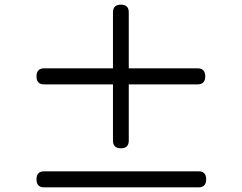

<svg xmlns="http://www.w3.org/2000/svg" viewBox="-20 -824 1040 826"><path d="M534 -461V-219Q534 -186 500 -186Q466 -186 466 -219V-461H170Q137 -461 137 -495.5Q137 -530 170 -530H466V-771Q466 -804 500 -804Q534 -804 534 -771V-530H830Q863 -530 863 -495.5Q863 -461 830 -461ZM834 -87Q867 -87 867 -52.5Q867 -18 834 -18H170Q137 -18 137 -52.5Q137 -87 170 -87Z"/></svg>

Font: Raw Maruko Gothic CJK TC
Style: Regular
Weight: 400
Version: Version 1.001